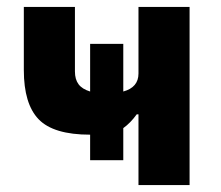

<svg xmlns="http://www.w3.org/2000/svg" viewBox="-20 -536 640 556"><path d="M381 -205H376Q358 -180 337 -165V-72H241V-146Q135 -146 92 -190.5Q49 -235 49 -333V-516H197V-329Q197 -306 207.5 -292Q218 -278 241 -271V-409H337V-271Q359 -277 370 -290Q381 -303 381 -323V-516H529V0H381Z"/></svg>

Font: iA Writer Quattro V
Style: Regular
Weight: 400
Designer: Mike Abbink, Paul van der Laan, Pieter van Rosmalen, Oliver Reichenstein
Foundry: Information Architects Inc.
Version: Version 2.000